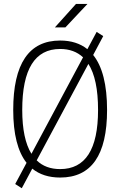

<svg xmlns="http://www.w3.org/2000/svg" viewBox="-20 -914 626 999"><path d="M93.3 65.4 147.9 -36.6C185.5 -5.9 233.9 9.8 293 9.8C455.1 9.8 537.1 -106.4 537.1 -341.8C537.1 -473.1 512.7 -568.4 464.8 -627.9L517.1 -726.1L482.9 -748L434.6 -658.2C397.5 -688 350.1 -703.1 293 -703.1C130.9 -703.1 48.8 -583 48.8 -341.8C48.8 -216.8 72.3 -125 118.2 -66.9L59.1 43.5ZM293 -34.2C242.7 -34.2 201.7 -49.3 170.9 -79.6L439.9 -581.5C473.6 -528.8 490.2 -449.2 490.2 -341.8C490.2 -136.7 424.3 -34.2 293 -34.2ZM143.6 -113.8C111.8 -165 95.7 -241.2 95.7 -341.8C95.7 -554.2 161.6 -659.2 293 -659.2C341.8 -659.2 381.3 -644.5 412.1 -615.7ZM265.6 -771.5H320.3L435.1 -893.6H375.5Z"/></svg>

Font: Cascadia Mono PL ExtraLight
Style: Regular
Weight: 200
Monospace: yes
Designer: Aaron Bell
Foundry: Saja Typeworks
Version: Version 2404.023